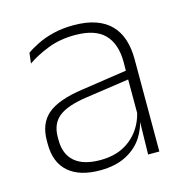

<svg xmlns="http://www.w3.org/2000/svg" viewBox="-82 -574 642 661"><g transform="rotate(-15 239.0 -243.0)"><path d="M369.5 0 372 -125 370 -131.5V-290L370.5 -328Q370.5 -394.5 337 -428.5Q303.5 -462.5 232.5 -462.5Q178.5 -462.5 135.2 -445.5Q92 -428.5 61 -407L65.5 -444Q82 -456 106.8 -468.2Q131.5 -480.5 164 -488.5Q196.5 -496.5 237 -496.5Q282 -496.5 314.8 -485Q347.5 -473.5 368.5 -451.8Q389.5 -430 399.5 -399Q409.5 -368 409.5 -328.5V0ZM196 10Q123.5 10 84.2 -24.2Q45 -58.5 45 -124V-136.5Q45 -197.5 83 -229.8Q121 -262 208 -274.5L379.5 -300L381.5 -269L213.5 -244.5Q145 -234.5 114.8 -210Q84.5 -185.5 84.5 -138.5V-128Q84.5 -77 115.5 -50.5Q146.5 -24 206 -24Q254.5 -24 289.2 -42.2Q324 -60.5 345.2 -91.8Q366.5 -123 373 -162L383.5 -131H374.5Q369.5 -94 348.5 -61.8Q327.5 -29.5 289.5 -9.8Q251.5 10 196 10Z"/></g></svg>

Font: Anek Bangla Medium ExtraLight
Style: Regular
Weight: 250
Version: Version 1.003